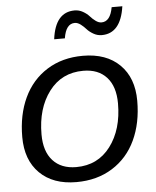

<svg xmlns="http://www.w3.org/2000/svg" viewBox="-52 -767 666 821"><g transform="rotate(-5 280.5 -356.0)"><path d="M248 -54.2Q340.8 -54.2 395 -126.2Q449.2 -198.2 449.2 -310.1Q449.2 -382.8 413.3 -422.4Q377.4 -461.9 313 -461.9Q220.2 -461.9 166 -389.9Q111.8 -317.9 111.8 -206.1Q111.8 -133.3 147.7 -93.8Q183.6 -54.2 248 -54.2ZM243.2 9.8Q143.1 9.8 85.9 -46.9Q28.8 -103.5 28.8 -202.1Q28.8 -297.4 63 -370.4Q97.2 -443.4 162.8 -484.6Q228.5 -525.9 316.9 -525.9Q417.5 -525.9 474.9 -469.2Q532.2 -412.6 532.2 -314Q532.2 -218.8 498 -145.8Q463.9 -72.8 397.9 -31.5Q332 9.8 243.2 9.8ZM405.8 -606.9Q386.7 -606.9 369.9 -616.7Q353 -626.5 343 -637.9Q333 -649.4 320.1 -659.2Q307.1 -668.9 294.9 -668.9Q256.8 -668.9 247.1 -606.9H201.2Q215.8 -722.2 298.8 -722.2Q317.9 -722.2 334.5 -712.6Q351.1 -703.1 361.1 -691.7Q371.1 -680.2 384 -670.7Q397 -661.1 409.2 -661.1Q447.3 -661.1 458 -722.2H503.9Q487.3 -606.9 405.8 -606.9Z"/></g></svg>

Font: Creato Display
Style: Italic
Weight: 400
Italic angle: -10°
Version: Version 1.000